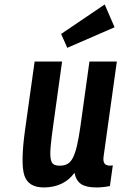

<svg xmlns="http://www.w3.org/2000/svg" viewBox="-20 -813 533 843"><path d="M306.9 -54.3Q314 -19.9 336.1 -4.9Q358.1 10 403.3 10Q417.1 10 431.1 8.6Q445 7.3 462.6 3.9L475.3 -87.1Q468.1 -85.6 464.7 -85.6Q445.1 -85.6 438.4 -95.9Q431.7 -106.3 435.1 -127.9L493 -542.7H372.7L333 -257.3Q325.6 -205.1 317.6 -171.9Q309.7 -138.6 299.5 -119.3Q289.3 -100 275.5 -92.8Q261.7 -85.6 241.9 -85.6Q224.9 -85.6 215.3 -91.6Q205.7 -97.6 202.5 -116.4Q199.3 -135.1 202.4 -169.6Q205.4 -204 213.4 -260.9L252.6 -542.7H132L90.3 -244.7Q69.7 -96.9 86.8 -43.4Q103.9 10 172.3 10Q215.6 10 250 -6.3Q284.4 -22.6 306.9 -54.3ZM275.4 -603.1 483.1 -693.3 439.7 -793.4 248.4 -664Z"/></svg>

Font: Secuela ExtLt
Style: Italic
Weight: 200
Italic angle: -8°
Designer: Fernando Haro
Foundry: deFharo
Version: Version 1.704